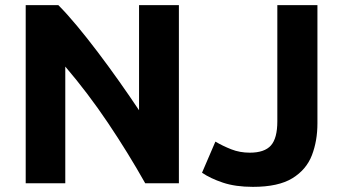

<svg xmlns="http://www.w3.org/2000/svg" viewBox="-20 -713 1325 747"><path d="M80 0V-693H207Q240 -660 279.5 -612.5Q319 -565 361 -509.5Q403 -454 444 -396Q485 -338 521 -284V-693H676V0H545Q478 -119 400 -235Q322 -351 234 -454V0ZM964 14Q896 14 847 -2.5Q798 -19 766 -41L818 -162Q847 -145 880 -132Q913 -119 952 -119Q1009 -119 1034 -147Q1059 -175 1059 -241V-693H1215V-233Q1215 -165 1193.5 -109Q1172 -53 1117.5 -19.5Q1063 14 964 14Z"/></svg>

Font: Ubuntu Sans ExtraBold
Style: Regular
Weight: 800
Designer: Dalton Maag Ltd
Foundry: Dalton Maag Ltd
Version: Version 1.006; ttfautohint (v1.8.4.7-5d5b)